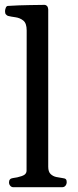

<svg xmlns="http://www.w3.org/2000/svg" viewBox="-20 -781 326 801"><path d="M35.6 0Q27.8 0 22.7 -6.1Q17.6 -12.2 17.6 -20Q17.6 -36.1 33.7 -38.1Q51.8 -40 71.3 -46.6Q90.8 -53.2 90.8 -69.3L91.3 -653.8Q91.3 -684.1 77.1 -695.3Q63 -706.5 44.4 -709Q25.9 -711.4 12.7 -714.8Q7.8 -717.3 4.4 -721.2Q1 -725.1 1 -734.4Q1 -740.2 3.9 -748Q6.8 -755.9 12.7 -756.3Q61.5 -759.3 103.5 -759.8Q145.5 -760.3 166.5 -760.7Q170.4 -760.7 175.3 -756.8Q180.2 -752.9 181.2 -741.2V-85.4Q181.2 -64.5 191.2 -54.9Q201.2 -45.4 215.1 -42.5Q229 -39.6 240.7 -38.1Q251 -37.1 254.6 -33.4Q258.3 -29.8 258.3 -21.5Q258.3 -12.7 253.2 -6.3Q248 0 239.3 0Z"/></svg>

Font: Gelasio
Style: Regular
Weight: 400
Designer: Eben Sorkin
Foundry: Eben Sorkin
Version: Version 1.008